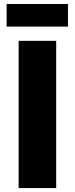

<svg xmlns="http://www.w3.org/2000/svg" viewBox="-20 -958 380 978"><path d="M13.8 -822.5V-937.5H326.2V-822.5ZM75 0V-750H266.2V0Z"/></svg>

Font: Now Alt Black
Style: Regular
Weight: 900
Designer: Alfredo Marco Pradil
Foundry: Alfredo Marco Pradil
Version: Version 1.002;PS 001.002;hotconv 1.0.88;makeotf.lib2.5.64775